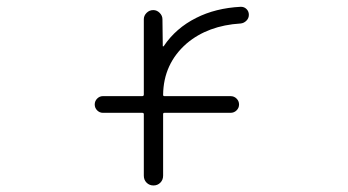

<svg xmlns="http://www.w3.org/2000/svg" viewBox="-20 -575 1040 573"><path d="M465.8 -437.5Q465.8 -436.5 466.8 -436.5Q467.8 -436.5 468.8 -437.5Q504.9 -491.2 565.4 -521.5Q623 -550.8 698.2 -554.7Q698.2 -554.7 699.2 -554.7Q709 -554.7 715.8 -547.9Q722.7 -541 722.7 -530.8Q722.7 -520.5 715.3 -513.2Q708 -505.9 698.2 -504.9Q600.6 -499 537.1 -445.3Q467.8 -384.8 466.8 -292Q466.8 -288.1 470.7 -288.1H668Q678.7 -288.1 686 -280.8Q693.4 -273.4 693.4 -263.2Q693.4 -252.9 686 -245.6Q678.7 -238.3 668 -238.3H470.7Q466.8 -238.3 466.8 -234.4V-50.8Q466.8 -38.1 458.5 -29.8Q450.2 -21.5 438 -21.5Q425.8 -21.5 417.5 -29.8Q409.2 -38.1 409.2 -50.8V-234.4Q409.2 -238.3 404.3 -238.3H287.1Q277.3 -238.3 270 -245.6Q262.7 -252.9 262.7 -263.2Q262.7 -273.4 270 -280.8Q277.3 -288.1 287.1 -288.1H404.3Q409.2 -288.1 409.2 -293V-517.6Q409.2 -528.3 417.5 -536.6Q425.8 -544.9 437.5 -544.9Q448.2 -544.9 456.5 -536.6Q464.8 -528.3 464.8 -517.6Z"/></svg>

Font: Rounded-L Mgen+ 1m light
Style: Regular
Weight: 200
Designer: [Source Han Sans]
Ryoko NISHIZUKA  (kana & ideographs); Paul D. Hunt (Latin, Greek & Cyrillic); Wenlong ZHANG  (bopomofo
Version: Version 1.059.20150602